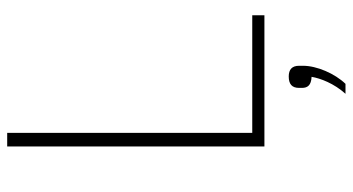

<svg xmlns="http://www.w3.org/2000/svg" viewBox="-238 -500 958 521"><g transform="rotate(-90 240.5 -239.0)"><path d="M104 0V-698H141V-33H460V0ZM294 66C313 66 323 75 323 94V105C323 142 302 191 274 220H247C275 189 289 152 293 128C270 127 263 117 263 102V94C263 75 273 66 294 66Z"/></g></svg>

Font: Plexus Sans ExtraLight
Style: Regular
Weight: 250
Version: Version 2.001;PS 002.001;hotconv 1.0.70;makeotf.lib2.5.58329